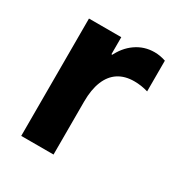

<svg xmlns="http://www.w3.org/2000/svg" viewBox="-129 -616 679 714"><g transform="rotate(30 211.0 -259.0)"><path d="M59.1 -503.9H197.8V0H59.1ZM178.2 -325.7V-430.7H213.4L178.2 -325.7Q178.2 -380.4 198.5 -424.3Q218.8 -468.3 254.2 -492.9Q289.6 -517.6 333.5 -517.6Q357.4 -517.6 381.8 -509.3V-377.4Q352.1 -386.2 322.3 -386.2Q282.2 -386.2 254.4 -368.2Q226.6 -350.1 212.2 -314.5Q197.8 -278.8 197.8 -227.5Z"/></g></svg>

Font: Wanted Sans Variable
Style: Regular
Weight: 400
Designer: Original Design by Kil Hyung-jin and Kang Hanbin, Wanted Lab, Inc; Hangeul from Source Han Sans by Jang Soo-young and Ka
Foundry: Wanted Lab, Inc.
Version: Version 1.003;Glyphs 3.2 (3227)